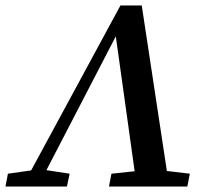

<svg xmlns="http://www.w3.org/2000/svg" viewBox="-49 -683 751 703"><path d="M-29 0H196L206 -47L121 -60L375 -550L444 -56L359 -47L350 0H637L646 -47L562 -57L470 -663H392L65 -59L-20 -47Z"/></svg>

Font: Source Serif Pro Semibold
Style: Italic
Weight: 600
Italic angle: -12°
Designer: Frank Grießhammer
Foundry: Adobe Systems Incorporated
Version: Version 3.001;hotconv 1.0.111;makeotfexe 2.5.65597